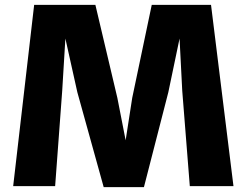

<svg xmlns="http://www.w3.org/2000/svg" viewBox="-20 -763 1011 787"><path d="M34 0 120 -743H371L461 -362L495 -188L522 -362L602 -743H845L937 0H758L727 -391L716 -605L670 -385L570 4H405L297 -385L248 -605L235 -391L206 0Z"/></svg>

Font: Merriweather Sans ExtraBold
Style: Regular
Weight: 800
Designer: Eben Sorkin
Foundry: Eben Sorkin
Version: Version 2.001; ttfautohint (v1.8.3)